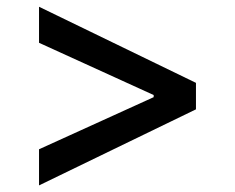

<svg xmlns="http://www.w3.org/2000/svg" viewBox="-20 -575 706 577"><path d="M97.3 -17.8V-126.4L441.8 -283V-289.4L97.3 -446.4V-554.7L568.9 -326V-246.4Z"/></svg>

Font: Inter P Medium
Style: Regular
Weight: 500
Designer: Rasmus Andersson
Foundry: rsms
Version: Version 3.018;git-588b23468